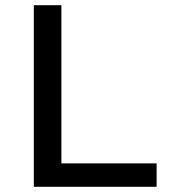

<svg xmlns="http://www.w3.org/2000/svg" viewBox="-20 -718 690 738"><path d="M110 0V-698H216V-90H582V0Z"/></svg>

Font: Azeret Mono Thin
Style: Regular
Weight: 400
Version: Version 1.002